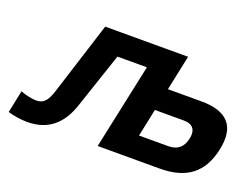

<svg xmlns="http://www.w3.org/2000/svg" viewBox="-104 -891 1468 1121"><g transform="rotate(20 630.5 -330.5)"><path d="M379 -670 235 -216C214 -150 190 -127 148 -127C123 -127 85 -134 49 -148L20 -9C52 1 100 9 142 9C272 9 350 -64 390 -185L506 -530H689L576 0H961C1128 0 1219 -73 1252 -220C1288 -380 1215 -452 1057 -452H848L894 -670ZM782 -140 818 -312H998C1046 -312 1081 -288 1065 -221C1053 -170 1023 -140 962 -140Z"/></g></svg>

Font: LT Wave Black
Style: Italic
Weight: 900
Designer: Daniel Lyons
Version: Version 2.5 (Glyphs App)